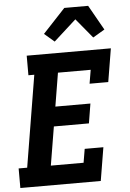

<svg xmlns="http://www.w3.org/2000/svg" viewBox="-63 -1029 727 1075"><g transform="rotate(-5 300.0 -491.5)"><path d="M7 0V-110H55L140 -625H107V-735H580L549 -548H444L457 -625H273L242 -437H439L421 -327H224L188 -110H372L385 -187H490L459 0ZM270 -800 214 -848 340 -983H474L553 -843L487 -804L396 -914Z"/></g></svg>

Font: Iosevka HT Extrabold Extended
Style: Italic
Weight: 800
Width: 7
Italic angle: -9°
Monospace: yes
Designer: Belleve Invis
Foundry: Belleve Invis
Version: Version 32.3.0; ttfautohint (v1.8.4)